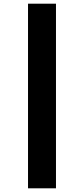

<svg xmlns="http://www.w3.org/2000/svg" viewBox="-20 -1020 457 1040"><path d="M131.8 0V-1000H283.2V0H131.8Z"/></svg>

Font: LCARS-Mono
Style: Regular
Weight: 400
Designer: Vernon Adams
Version: Version 1.0